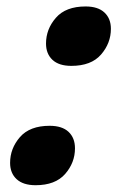

<svg xmlns="http://www.w3.org/2000/svg" viewBox="-20 -548 366 580"><path d="M238.5 -528.5Q276 -528.5 295.5 -510.2Q315 -492 315 -461Q315 -417.5 285.2 -383.2Q255.5 -349 195.5 -349Q158 -349 138.5 -367.2Q119 -385.5 119 -416.5Q119 -460 148.8 -494.2Q178.5 -528.5 238.5 -528.5ZM130 -168Q167.5 -168 187 -149.8Q206.5 -131.5 206.5 -100Q206.5 -56.5 176.8 -22.5Q147 11.5 87.5 11.5Q50 11.5 30.2 -6.8Q10.5 -25 10.5 -56Q10.5 -99.5 40.2 -133.8Q70 -168 130 -168Z"/></svg>

Font: Newsreader Caption SemiBold
Style: Italic
Weight: 600
Italic angle: -17°
Designer: Hugues Gentile
Foundry: Production Type
Version: Version 1.001